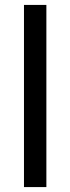

<svg xmlns="http://www.w3.org/2000/svg" viewBox="-20 -760 286 780"><path d="M77.4 0V-740H168.4V0Z"/></svg>

Font: Poppins Variable
Style: Regular
Weight: 100
Designer: Jonny Pinhorn
Foundry: Indian Type Foundry
Version: Version 6.000